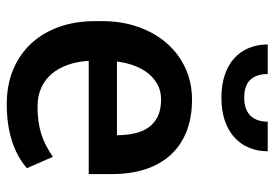

<svg xmlns="http://www.w3.org/2000/svg" viewBox="-142 -660 812 568"><g transform="rotate(90 264.0 -376.0)"><path d="M269.5 -625Q231 -625 201.5 -635Q172 -645 152 -663.2Q132 -681.5 121.8 -706.8Q111.5 -732 111.5 -762H199Q199 -729 215.8 -710.8Q232.5 -692.5 269.5 -692.5Q288.5 -692.5 301.8 -697.8Q315 -703 323.5 -712.2Q332 -721.5 336 -734.2Q340 -747 340 -762H427.5Q427.5 -732 417 -706.8Q406.5 -681.5 386.2 -663.2Q366 -645 336.8 -635Q307.5 -625 269.5 -625ZM288 10Q231 10 185.8 -9Q140.5 -28 108.5 -62.5Q76.5 -97 59.5 -145Q42.5 -193 42.5 -251V-272Q42.5 -330.5 59.8 -379.2Q77 -428 107.8 -463.2Q138.5 -498.5 181 -518.2Q223.5 -538 274.5 -538Q328.5 -538 369.8 -521.5Q411 -505 438.8 -474.2Q466.5 -443.5 480.8 -399.8Q495 -356 495 -301V-232.5H160Q162 -198.5 171.8 -170.8Q181.5 -143 198.5 -123Q215.5 -103 239.8 -92Q264 -81 295.5 -81Q319.5 -81 339 -83.8Q358.5 -86.5 376 -92Q393.5 -97.5 410 -106Q426.5 -114.5 444 -126.5L477.5 -49.5Q445 -21 397.2 -5.5Q349.5 10 288 10ZM380 -316Q380 -344.5 374.5 -368.5Q369 -392.5 356.8 -409.8Q344.5 -427 324.2 -436.8Q304 -446.5 274.5 -446.5Q250.5 -446.5 231.5 -436.8Q212.5 -427 198.2 -409.8Q184 -392.5 174.8 -368.5Q165.5 -344.5 162 -316Z"/></g></svg>

Font: Roberto Sans Medium
Style: Regular
Weight: 500
Designer: Google (font) & Cristiano Sobral (main changes)
Version: Version 1.000;October 12, 2021;FontCreator 14.0.0.2814 64-bi